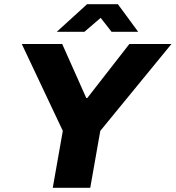

<svg xmlns="http://www.w3.org/2000/svg" viewBox="-20 -897 839 917"><path d="M232 0 280 -272 84 -687H277L392 -429H397L598 -687H799L459 -272L411 0ZM251 -745 396 -877H543L640 -745H513L438 -841H495L383 -745Z"/></svg>

Font: Archivo SemiBold ExtraBold
Style: Italic
Weight: 800
Italic angle: -10°
Version: Version 2.001